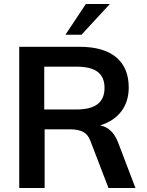

<svg xmlns="http://www.w3.org/2000/svg" viewBox="-20 -948 742 968"><path d="M663 0H527L436 -237Q424 -270 399 -283Q374 -296 334 -296H205V0H77V-712H382Q503 -712 566 -659Q629 -606 629 -507Q629 -436 591.5 -386.5Q554 -337 485 -316Q548 -303 576 -228ZM364 -396Q437 -396 472 -423Q507 -450 507 -505Q507 -559 472.5 -585.5Q438 -612 364 -612H203V-396ZM310 -773 413 -928H534L391 -773Z"/></svg>

Font: Muli
Style: Bold
Weight: 700
Designer: Vernon Adams
Foundry: Vernon Adams
Version: Version 2.001